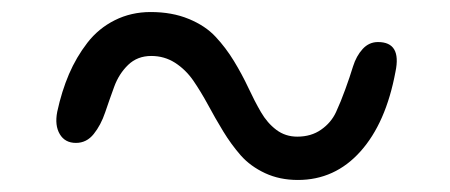

<svg xmlns="http://www.w3.org/2000/svg" viewBox="-20 -409 740 316"><path d="M470.2 -112.8Q440.4 -112.8 416.3 -124Q392.1 -135.3 376.2 -153.3Q360.4 -171.4 347.2 -193.1Q334 -214.8 322.3 -236.6Q310.5 -258.3 298.1 -276.4Q285.6 -294.4 268.1 -305.7Q250.5 -316.9 229 -316.9Q206.1 -316.9 190.9 -302.2Q175.8 -287.6 168 -266.4Q160.2 -245.1 153.1 -224.1Q146 -203.1 134.3 -188.5Q122.6 -173.8 105 -173.8Q86.9 -173.8 78.4 -188.2Q69.8 -202.6 74.2 -225.1Q81.5 -258.8 93.5 -286.9Q105.5 -314.9 123.8 -338.6Q142.1 -362.3 168.9 -375.7Q195.8 -389.2 228 -389.2Q263.2 -389.2 290.5 -377.9Q317.9 -366.7 334.7 -348.6Q351.6 -330.6 365 -308.6Q378.4 -286.6 388.7 -264.6Q398.9 -242.7 409.4 -224.6Q419.9 -206.5 434.8 -195.3Q449.7 -184.1 469.2 -184.1Q492.2 -184.1 508.5 -195.6Q524.9 -207 533 -224.4Q541 -241.7 548.3 -262Q555.7 -282.2 561 -299.6Q566.4 -316.9 576.9 -328.4Q587.4 -339.8 602.1 -339.8Q641.1 -339.8 630.9 -291Q615.2 -206.5 573.2 -159.7Q531.2 -112.8 470.2 -112.8Z"/></svg>

Font: Shantell Sans Irregular Bouncy
Style: Italic
Weight: 300
Italic angle: -11.31°
Designer: Stephen Nixon, Anya Danilova, Shantell Martin
Foundry: Arrow Type
Version: Version 1.006;[9816181b4]